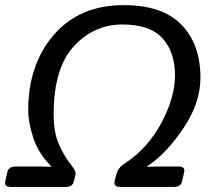

<svg xmlns="http://www.w3.org/2000/svg" viewBox="-45 -735 819 755"><path d="M-2.4 0Q-29.3 0 -24.4 -22L-16.1 -58.1Q-11.2 -80.1 16.1 -80.1H117.2Q136.7 -80.1 155.8 -79.1L156.2 -81.1Q104.5 -133.8 85.2 -195.1Q65.9 -256.3 65.9 -300.3Q65.9 -481.9 167 -598.4Q268.1 -714.8 441.4 -714.8Q593.3 -714.8 668.2 -638.2Q743.2 -561.5 743.2 -429.2Q743.2 -329.6 675.5 -229.5Q607.9 -129.4 533.7 -81.1L533.2 -79.1Q552.7 -80.1 572.8 -80.1H657.7Q684.1 -80.1 679.2 -58.1L670.9 -22Q666 0 639.2 0H427.7Q400.4 0 405.8 -22L412.6 -49.8Q419.4 -75.2 442.9 -90.3Q535.6 -150.9 589.4 -251.2Q643.1 -351.6 643.1 -438.5Q643.1 -530.3 594 -584.5Q544.9 -638.7 436 -638.7Q324.2 -638.7 245.1 -552.7Q166 -466.8 166 -286.1Q166 -210.9 188.5 -163.3Q210.9 -115.7 235.4 -85.4Q253.4 -63.5 252.4 -49.8L245.6 -22Q240.2 0 213.9 0Z"/></svg>

Font: Istok
Style: Italic
Weight: 500
Italic angle: -13°
Designer: Andrey V. Panov
Foundry: Andrey V. Panov
Version: Version 1.0.3